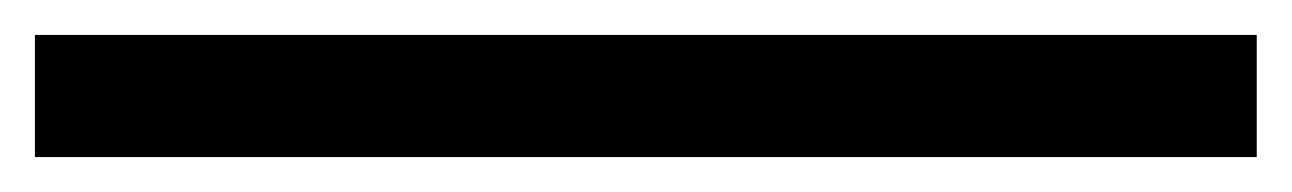

<svg xmlns="http://www.w3.org/2000/svg" viewBox="-20 -90 740 110"><path d="M0 0H700V-70H0Z"/></svg>

Font: Kawkab Mono Light
Style: Regular
Weight: 300
Monospace: yes
Designer: Abdullah Arif
Foundry: Abdullah Arif
Version: Version 1.000;PS 000.500;hotconv 1.0.88;makeotf.lib2.5.64775